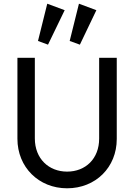

<svg xmlns="http://www.w3.org/2000/svg" viewBox="-20 -1006 723 1036"><path d="M342 10C496 10 610 -103 610 -256V-694H515V-258C515 -150 442 -80 342 -80C243 -80 168 -150 168 -259V-694H74V-257C74 -104 189 10 342 10ZM185 -785 239 -765 329 -951 235 -986ZM356 -785 411 -765 500 -951 406 -986Z"/></svg>

Font: MV Cash
Style: Regular
Weight: 400
Designer: Rodrigo Fuenzalida
Foundry: fragTYPE
Version: Version 1.100;Glyphs 3.1.2 (3151)